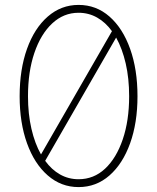

<svg xmlns="http://www.w3.org/2000/svg" viewBox="-20 -746 640 782"><path d="M300 16Q229 16 174.5 -31.5Q120 -79 90 -162.5Q60 -246 60 -354Q60 -463 90 -547Q120 -631 174.5 -678.5Q229 -726 300 -726Q372 -726 426 -678.5Q480 -631 510 -547Q540 -463 540 -354Q540 -246 510 -162.5Q480 -79 426 -31.5Q372 16 300 16ZM94 -354Q94 -282 108 -221.5Q122 -161 147 -117L436 -619Q410 -655 375.5 -674.5Q341 -694 300 -694Q239 -694 192.5 -650.5Q146 -607 120 -530.5Q94 -454 94 -354ZM300 -16Q362 -16 408 -59Q454 -102 480 -178.5Q506 -255 506 -354Q506 -427 492 -487.5Q478 -548 453 -593L164 -91Q190 -55 224.5 -35.5Q259 -16 300 -16Z"/></svg>

Font: Geist Mono Thin
Style: Regular
Weight: 100
Monospace: yes
Designer: Basement.studio, Andrés Briganti, Mateo Zaragoza
Foundry: Basement.studio, Vercel, Andrés Briganti, Guido Ferreyra, Mateo Zaragoza
Version: Version 1.500; ttfautohint (v1.8.4.7-5d5b)